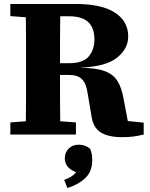

<svg xmlns="http://www.w3.org/2000/svg" viewBox="-20 -677 753 966"><path d="M330 -595H283Q282 -534 282 -474Q282 -414 282 -359H327Q398 -359 426.5 -393Q455 -427 455 -479Q455 -595 330 -595ZM32 -596V-657H362Q490 -657 557.5 -614Q625 -571 625 -493Q625 -432 569 -387Q513 -342 388 -337V-336Q465 -335 507.5 -319Q550 -303 571 -269.5Q592 -236 602 -179L623 -68L703 -60V0Q673 7 650 10Q627 13 592 13Q525 13 486.5 -11Q448 -35 440 -95L421 -207Q414 -257 392.5 -278.5Q371 -300 327 -300H282Q282 -237 282 -180Q282 -123 283 -67L362 -61V0H32V-61L110 -67Q111 -126 111 -185.5Q111 -245 111 -304V-353Q111 -412 111 -471.5Q111 -531 110 -590ZM444 129Q444 187 408 220Q372 253 319 269L303 228Q344 213 363 190Q332 177 319 159.5Q306 142 306 120Q306 90 325.5 70.5Q345 51 377 51Q410 51 434 72Q439 85 441.5 98Q444 111 444 129Z"/></svg>

Font: Source Serif 4 SmText
Style: Bold
Weight: 700
Designer: Frank Grießhammer
Foundry: Adobe
Version: Version 4.005;hotconv 1.1.0;makeotfexe 2.6.0